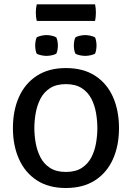

<svg xmlns="http://www.w3.org/2000/svg" viewBox="-20 -882 628 914"><path d="M41.5 -272Q41.5 -356 70.2 -420.2Q99 -484.5 155.2 -521.2Q211.5 -558 293.5 -558Q376.5 -558 432.8 -521.5Q489 -485 517.8 -420.5Q546.5 -356 546.5 -272Q546.5 -188.5 517.5 -124Q488.5 -59.5 432 -23.2Q375.5 13 293.5 13Q211 13 155 -23.8Q99 -60.5 70.2 -125Q41.5 -189.5 41.5 -272ZM143.5 -272Q143.5 -237.5 150 -201Q156.5 -164.5 172.5 -133.2Q188.5 -102 218 -82.8Q247.5 -63.5 293.5 -63.5Q340 -63.5 369.5 -82.8Q399 -102 415 -133.2Q431 -164.5 437.2 -201Q443.5 -237.5 443.5 -272Q443.5 -307 437.2 -343.8Q431 -380.5 415 -411.8Q399 -443 369.5 -462.2Q340 -481.5 293.5 -481.5Q247.5 -481.5 218 -462.2Q188.5 -443 172.5 -411.8Q156.5 -380.5 150 -343.8Q143.5 -307 143.5 -272ZM147.5 -665.5Q147.5 -674.5 149.2 -685.2Q151 -696 154.5 -704Q163 -709 176.5 -712Q190 -715 201.5 -715Q213 -715 226.5 -712Q240 -709 248 -704Q252 -696 253.8 -685.2Q255.5 -674.5 255.5 -665.5Q255.5 -656 253.8 -645.2Q252 -634.5 248 -626.5Q240 -621.5 226.5 -618.8Q213 -616 201.5 -616Q190 -616 176.5 -618.8Q163 -621.5 154.5 -626.5Q151 -634.5 149.2 -645.2Q147.5 -656 147.5 -665.5ZM331.5 -665.5Q331.5 -674.5 333.2 -685.2Q335 -696 339 -704Q347 -709 360.5 -712Q374 -715 385.5 -715Q397 -715 410.5 -712Q424 -709 432.5 -704Q436 -696 437.8 -685.2Q439.5 -674.5 439.5 -665.5Q439.5 -656 437.8 -645.2Q436 -634.5 432.5 -626.5Q424 -621.5 410.5 -618.8Q397 -616 385.5 -616Q374 -616 360.5 -618.8Q347 -621.5 339 -626.5Q335 -634.5 333.2 -645.2Q331.5 -656 331.5 -665.5ZM155 -782.5Q150.5 -800 150.5 -821.5Q150.5 -842.5 155 -861.5H432.5Q434.5 -851.5 435.5 -843Q436.5 -834.5 436.5 -822Q436.5 -800.5 432.5 -782.5Z"/></svg>

Font: Signika Negative SC
Style: Regular
Weight: 400
Designer: Anna Giedryś
Foundry: Anna Giedryś
Version: Version 2.000; ttfautohint (v1.8.3) -l 8 -r 50 -G 200 -x 9 -